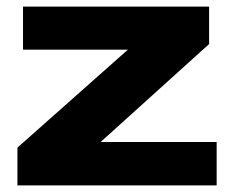

<svg xmlns="http://www.w3.org/2000/svg" viewBox="-20 -564 711 584"><path d="M33 0V-115L369 -413H50V-544H616V-430L286 -132H639V0Z"/></svg>

Font: Georama Extended
Style: Bold
Weight: 700
Width: 7
Designer: Jean-Baptiste Levee
Foundry: Production Type
Version: Version 1.000